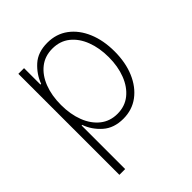

<svg xmlns="http://www.w3.org/2000/svg" viewBox="-210 -679 1008 1008"><g transform="rotate(-45 294.0 -175.0)"><path d="M88.1 204.5V-545.5H130.3V-423.7H135.3Q154.8 -476.2 197.6 -514.9Q240.4 -553.6 311.1 -553.6Q377.1 -553.6 426 -517.4Q474.8 -481.2 501.8 -417.4Q528.8 -353.7 528.8 -271.3Q528.8 -188.9 501.6 -125.2Q474.4 -61.4 425.6 -25Q376.8 11.4 311.4 11.4Q241.8 11.4 198 -27.3Q154.1 -66.1 135.3 -119H131V204.5ZM130.7 -271.7Q130.7 -202.1 152 -147Q173.3 -92 213.1 -60.4Q252.8 -28.8 307.9 -28.8Q363.6 -28.8 403.4 -60.9Q443.2 -93 464.5 -148.1Q485.8 -203.1 485.8 -271.7Q485.8 -340.2 464.8 -394.9Q443.9 -449.6 404.1 -481.4Q364.3 -513.1 307.9 -513.1Q252.1 -513.1 212.5 -481.7Q172.9 -450.3 151.8 -395.8Q130.7 -341.3 130.7 -271.7Z"/></g></svg>

Font: Inter Extra Light BETA
Style: Regular
Weight: 200
Designer: Rasmus Andersson
Foundry: rsms
Version: Version 3.011;git-f93a4a705